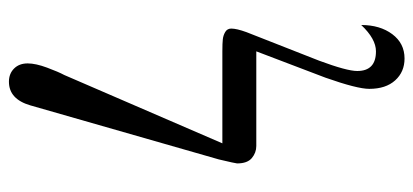

<svg xmlns="http://www.w3.org/2000/svg" viewBox="-268 -490 926 430"><g transform="rotate(90 195.0 -275.0)"><path d="M111 -718Q141 -718 160 -697Q179 -676 179 -639Q179 -612 154 -541L95 -386H307Q322 -386 334 -376Q346 -366 346 -343Q346 -340 337 -302L216 120Q202 168 163 168Q145 168 133.5 156.5Q122 145 122 126Q122 108 131.5 82.5Q141 57 148 44L301 -310H95Q77 -310 68 -311Q59 -312 51.5 -316.5Q44 -321 44 -330Q44 -342 52 -364L116 -527Q139 -589 139 -612Q139 -654 95 -654Q67 -654 36 -621Q36 -663 56.5 -690.5Q77 -718 111 -718Z"/></g></svg>

Font: Old Standard TT
Style: Regular
Weight: 400
Designer: Alexey Kryukov <alexios@thessalonica.org.ru>
Version: Version 1.0